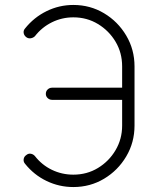

<svg xmlns="http://www.w3.org/2000/svg" viewBox="-20 -737 629 775"><path d="M276 18Q219 18 168 -6.5Q117 -31 81 -76Q74 -84 75.5 -94.5Q77 -105 86 -111Q94 -118 104 -116.5Q114 -115 121 -107Q149 -71 189.5 -51.5Q230 -32 276 -32Q331 -32 375.5 -59Q420 -86 446.5 -131Q473 -176 473 -230V-334H190Q180 -334 172.5 -341Q165 -348 165 -358Q165 -369 172.5 -376Q180 -383 190 -383H473V-469Q473 -524 446.5 -568.5Q420 -613 375.5 -640Q331 -667 276 -667Q230 -667 189.5 -647Q149 -627 121 -591Q114 -584 104 -582.5Q94 -581 86 -587Q77 -594 75.5 -604Q74 -614 81 -622Q117 -667 168 -692Q219 -717 276 -717Q344 -717 400 -683.5Q456 -650 489.5 -593.5Q523 -537 523 -469V-230Q523 -162 489.5 -105.5Q456 -49 400 -15.5Q344 18 276 18Z"/></svg>

Font: Zen Kurenaido
Style: ARC
Weight: 400
Designer: Yoshimichi Ohira
Foundry: Positype
Version: Version 1.001